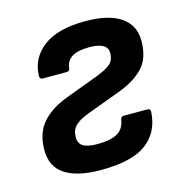

<svg xmlns="http://www.w3.org/2000/svg" viewBox="-83 -581 640 670"><g transform="rotate(-15 237.0 -246.0)"><path d="M201.8 12Q117.6 12 73.1 -16.8Q28.5 -45.7 28.5 -106Q28.5 -167 60.8 -204.2Q93.1 -241.4 153.8 -264.1L271.8 -308.2Q306.7 -321.5 322.5 -335Q338.3 -348.4 338.3 -374.6Q338.3 -393.8 321.7 -403.3Q305.2 -412.7 272.3 -412.7Q231.5 -412.7 210.4 -399.9Q189.3 -387.2 186.3 -360.6Q185.3 -349.3 174 -349.3H88.5Q77.1 -349.3 77.1 -361Q78.5 -424.4 130.3 -464.3Q182 -504.1 282.4 -504.1Q367.2 -504.1 410.9 -473.8Q454.6 -443.4 454.6 -388.1Q454.6 -325.5 422.7 -291.3Q390.7 -257 331 -235L211.4 -190.6Q177.8 -178.3 161.8 -162.7Q145.9 -147 145.9 -122.1Q145.9 -98.6 161.9 -88.7Q178 -78.7 214.2 -78.7Q259.4 -78.7 284.4 -92Q309.5 -105.3 315.1 -139.2Q316.8 -150.5 327.2 -150.5H412.6Q424 -150.5 423.3 -139.2Q419 -66.3 366.9 -27.2Q314.9 12 201.8 12Z"/></g></svg>

Font: Sofia Sans Hairline
Style: Italic
Weight: 1
Italic angle: -9°
Designer: Botio Nikoltchev, Ani Petrova
Foundry: lettersoup
Version: Version 4.102